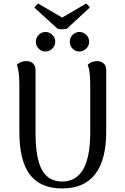

<svg xmlns="http://www.w3.org/2000/svg" viewBox="-20 -1048 701 1081"><path d="M578 -306Q578 -148 516 -67.5Q454 13 330 13Q208 13 148.5 -64.5Q89 -142 89 -306V-572Q89 -646 75 -684Q97 -704 128 -704Q151 -704 165.5 -691Q180 -678 180 -655V-302Q180 -158 216 -92Q252 -26 330 -26Q488 -26 488 -302V-572Q488 -646 474 -684Q497 -704 527 -704Q549 -704 563.5 -691Q578 -678 578 -655ZM182 -813Q182 -836 198 -852Q214 -868 236 -868Q258 -868 274.5 -852Q291 -836 291 -813Q291 -791 274.5 -774.5Q258 -758 236 -758Q214 -758 198 -774Q182 -790 182 -813ZM373 -813Q373 -836 389 -852Q405 -868 427 -868Q449 -868 465.5 -852Q482 -836 482 -813Q482 -791 465.5 -774.5Q449 -758 427 -758Q405 -758 389 -774Q373 -790 373 -813ZM330 -883Q315 -883 303 -887L174 -1005Q175 -1009 182.5 -1017Q190 -1025 195 -1028L330 -949L465 -1028Q470 -1025 477 -1017Q484 -1009 485 -1005L357 -887Q345 -883 330 -883Z"/></svg>

Font: Arima Madurai Medium
Style: Regular
Weight: 500
Designer: Joana Correia and Natanael Gama
Foundry: NDISCOVER
Version: Version 1.020